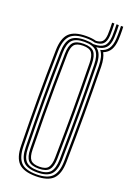

<svg xmlns="http://www.w3.org/2000/svg" viewBox="-174 -983 707 1048"><g transform="rotate(20 179.5 -459.0)"><path d="M180 6.8Q109.8 6.8 79.6 -23.5Q49.5 -53.8 48.2 -122.8Q46.8 -202 46 -270.4Q45.2 -338.8 45.2 -403.4Q45.2 -468 46 -534.6Q46.8 -601.2 48.2 -677Q49.5 -746.5 79.6 -776.6Q109.8 -806.8 180 -806.8Q213 -806.8 236.2 -800.2Q260 -801.2 272 -812.9Q284 -824.5 285.8 -854.2Q286.5 -868 286.4 -887.1Q286.2 -906.2 285.5 -923.5H298.8Q299.5 -906 299.5 -887.1Q299.5 -868.2 299 -854Q297 -819.2 282 -804.2Q267 -789.2 233.8 -789Q212 -795.8 180 -795.8Q115.5 -795.8 89.1 -767.6Q62.8 -739.5 61.5 -676.8Q60 -597.5 59.2 -528.8Q58.5 -460 58.5 -395.2Q58.5 -330.5 59.2 -264Q60 -197.5 61.5 -123Q62.8 -60.2 89.2 -32.2Q115.8 -4.2 180 -4.2Q242.8 -4.2 269.9 -31.9Q297 -59.5 298.2 -123Q299.2 -195.2 300 -262.8Q300.8 -330.2 300.8 -396.8Q300.8 -463.2 300.1 -532.4Q299.5 -601.5 298.2 -676.5Q297.8 -704.5 292.4 -725.8Q287 -747 275.5 -761.5Q305.2 -768.8 320 -789.9Q334.8 -811 337 -850Q337.8 -860.8 337.9 -874Q338 -887.2 337.8 -900.4Q337.5 -913.5 337 -923.5H350.2Q350.8 -913.8 351 -900.5Q351.2 -887.2 351.1 -873.8Q351 -860.2 350.2 -849.2Q348.2 -811.5 334.9 -788.6Q321.5 -765.8 294.8 -755.5Q310.5 -727 311.5 -677Q312.5 -605.2 313.2 -537Q314 -468.8 314 -401.5Q314 -334.2 313.4 -265.2Q312.8 -196.2 311.5 -122.8Q310 -53.8 279.8 -23.5Q249.5 6.8 180 6.8ZM180 -26.5Q230.8 -26.5 250.8 -49.2Q270.8 -72 271.8 -123.8Q273 -207.2 273.6 -275.8Q274.2 -344.2 274.2 -406.9Q274.2 -469.5 273.5 -534.5Q272.8 -599.5 271.8 -675.8Q270.8 -727.2 251 -750.4Q231.2 -773.5 180 -773.5Q129.8 -773.5 109.4 -751.2Q89 -729 88 -676.2Q86.5 -601.5 85.8 -534.5Q85 -467.5 85 -402.5Q85 -337.5 85.8 -269.1Q86.5 -200.8 88 -123.5Q89 -70.5 109.9 -48.5Q130.8 -26.5 180 -26.5ZM180 -37.8Q137 -37.8 119.5 -57.2Q102 -76.8 101.2 -123.8Q99.2 -230 98.6 -318Q98 -406 98.8 -491.6Q99.5 -577.2 101.2 -676Q102 -723.2 119.4 -742.8Q136.8 -762.2 180 -762.2Q224 -762.2 240.9 -742Q257.8 -721.8 258.5 -675.5Q259.8 -589.5 260.4 -520.8Q261 -452 261 -390.5Q261 -329 260.2 -265Q259.5 -201 258.5 -124.2Q257.8 -78.5 240.9 -58.1Q224 -37.8 180 -37.8ZM180 -48.8Q217.8 -48.8 231.1 -66.9Q244.5 -85 245.2 -124.8Q246.5 -206.8 247.1 -273Q247.8 -339.2 247.8 -400.5Q247.8 -461.8 247.1 -527.8Q246.5 -593.8 245.2 -675Q244.5 -715.5 231.1 -733.4Q217.8 -751.2 180 -751.2Q144 -751.2 129.6 -734.5Q115.2 -717.8 114.5 -675.8Q112.8 -575.5 112 -488.8Q111.2 -402 111.9 -314.5Q112.5 -227 114.5 -124Q115.2 -82.5 129.4 -65.6Q143.5 -48.8 180 -48.8ZM180 -15.5Q123.5 -15.5 99.6 -40.2Q75.8 -65 74.8 -123.2Q73.2 -202.5 72.5 -271.4Q71.8 -340.2 71.8 -404.9Q71.8 -469.5 72.5 -535.8Q73.2 -602 74.8 -676.2Q75.8 -735.2 99.6 -759.9Q123.5 -784.5 180 -784.5Q208.2 -784.5 227.5 -778.5H232.5Q271.8 -778.5 290.5 -795.2Q309.2 -812 311.5 -854Q312 -868.8 312 -887.6Q312 -906.5 311.2 -923.5H324.5Q325.2 -904.5 325.4 -885.1Q325.5 -865.8 324.5 -850.8Q322.2 -809.5 304.4 -790.4Q286.5 -771.2 249.8 -768Q267.8 -755.8 276.1 -733.2Q284.5 -710.8 285 -676.2Q286.2 -594 286.9 -524.9Q287.5 -455.8 287.5 -392Q287.5 -328.2 286.8 -263.1Q286 -198 285 -123.5Q283.8 -66.5 260.4 -41Q237 -15.5 180 -15.5Z"/></g></svg>

Font: Big Shoulders Inline Display Thin
Style: Regular
Weight: 400
Version: Version 2.002